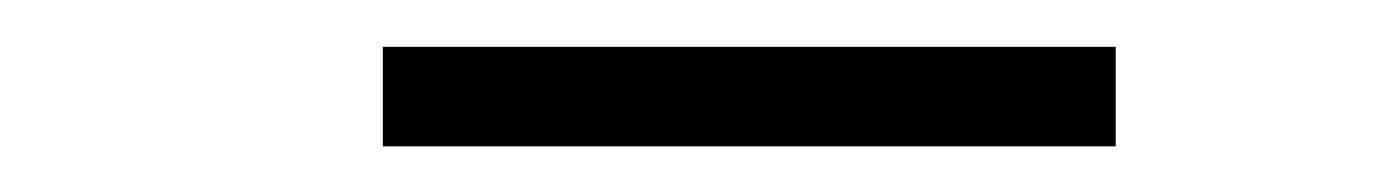

<svg xmlns="http://www.w3.org/2000/svg" viewBox="-20 -753 596 82"><path d="M143.5 -690.5V-733H456.5V-690.5Z"/></svg>

Font: Encode Sans Semi Expanded Light
Style: Regular
Weight: 300
Width: 6
Designer: Multiple Designers
Foundry: Impallari Type
Version: Version 3.000; ttfautohint (v1.8.3) -l 8 -r 50 -G 200 -x 14 